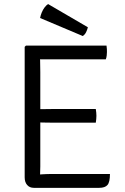

<svg xmlns="http://www.w3.org/2000/svg" viewBox="-20 -902 602 922"><path d="M98.5 -677 104.5 -683H172.5V-620Q172.5 -599 173 -587.5Q173.5 -576 173.5 -555.5V-102.5Q173.5 -92.5 173 -83.8Q172.5 -75 172.5 -64V0H142.5Q122.5 0 110.5 -13.5Q98.5 -27 98.5 -50.5ZM440 -378.5Q441.5 -370.5 442.2 -361.5Q443 -352.5 443 -346Q443 -339.5 442.2 -330.5Q441.5 -321.5 440 -313H233Q222 -313 207.5 -313.2Q193 -313.5 177.2 -313.8Q161.5 -314 147 -314V-377.5Q161.5 -377.5 177.2 -377.8Q193 -378 207.5 -378.2Q222 -378.5 233 -378.5ZM491.5 -683Q493 -674.5 493.2 -666.5Q493.5 -658.5 493.5 -652Q493.5 -645.5 492.5 -635.8Q491.5 -626 488 -617H233Q222 -617 207.5 -617Q193 -617 177.2 -617.2Q161.5 -617.5 147 -618V-683ZM508 -66.5Q508 -27.5 496.2 -13.8Q484.5 0 456.5 0H147V-62.5Q166.5 -64 186.5 -65.2Q206.5 -66.5 234 -66.5ZM211 -882.5Q202 -877 194 -866.2Q186 -855.5 180.5 -842.2Q175 -829 172.5 -815.5L377.5 -729Q388 -736 393.8 -748.2Q399.5 -760.5 402 -771Z"/></svg>

Font: Signika Light Light
Style: Regular
Weight: 300
Version: Version 2.001